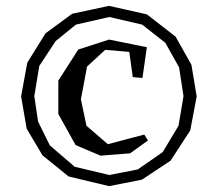

<svg xmlns="http://www.w3.org/2000/svg" viewBox="-20 -635 745 655"><path d="M226 -588 352 -615 481 -586 579 -510 633 -414 651 -306 629 -190 562 -87 464 -22 352 0 214 -33 125 -105 71 -196 52 -306 73 -421 135 -521ZM239 -551 170 -495 114 -410 97 -307 110 -220 150 -139 235 -66 353 -38 450 -57 535 -116 589 -206 606 -307 591 -405 544 -489 465 -551 353 -577ZM352 -500 481 -474 466 -369 433 -372 421 -458 339 -465 277 -408 256 -296 275 -206 348 -143 472 -176 485 -156 424 -112 323 -104 238 -140 179 -246V-360L247 -466Z"/></svg>

Font: Alike Angular
Style: Regular
Weight: 400
Designer: Sveta Sebyakina
Foundry: Cyreal (www.cyreal.org)
Version: Version 1.300; ttfautohint (v1.8.4.7-5d5b)